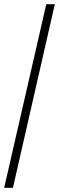

<svg xmlns="http://www.w3.org/2000/svg" viewBox="-20 -780 283 921"><path d="M0 121 202 -760H243L42 121Z"/></svg>

Font: Noto Serif Lao Condensed Light
Style: Regular
Weight: 300
Width: 3
Designer: Monotype Design Team
Foundry: Monotype Imaging Inc.
Version: Version 2.003; ttfautohint (v1.8.4.7-5d5b)